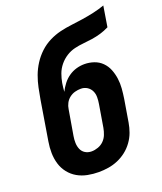

<svg xmlns="http://www.w3.org/2000/svg" viewBox="-138 -824 775 920"><g transform="rotate(-20 250.0 -363.5)"><path d="M207 8Q178 8 150 2.5Q122 -3 98.5 -16.5Q75 -30 58 -51.5Q41 -73 33 -99.5Q25 -126 24.5 -155Q24 -184 29 -213L62 -414Q67 -443 73 -472Q79 -501 89.5 -529.5Q100 -558 117 -584.5Q134 -611 157 -632.5Q180 -654 208 -668Q236 -682 265 -689Q294 -696 323.5 -699.5Q353 -703 382.5 -707.5Q412 -712 441.5 -718.5Q471 -725 499 -735L482 -630Q460 -619 438 -612.5Q416 -606 393 -602.5Q370 -599 347.5 -597Q325 -595 302 -589.5Q279 -584 258.5 -571Q238 -558 222.5 -539Q207 -520 199 -498Q191 -476 187 -454Q185 -443 184 -432Q183 -421 182 -410Q192 -430 205.5 -447.5Q219 -465 237 -477.5Q255 -490 275.5 -496Q296 -502 317 -502Q342 -502 365.5 -494Q389 -486 406 -469Q423 -452 432 -429.5Q441 -407 444.5 -382Q448 -357 446 -331.5Q444 -306 440 -280L421 -166Q417 -142 408.5 -118.5Q400 -95 384.5 -73.5Q369 -52 348.5 -36Q328 -20 304.5 -10Q281 0 256 4Q231 8 207 8ZM208 -97Q224 -97 241 -103Q258 -109 270.5 -121.5Q283 -134 289.5 -150.5Q296 -167 299 -184L318 -298Q321 -315 321 -332.5Q321 -350 314 -364.5Q307 -379 293 -388Q279 -397 261 -397Q246 -397 231 -393Q216 -389 203 -379Q190 -369 182.5 -354.5Q175 -340 173 -325L151 -196Q148 -179 148.5 -161.5Q149 -144 155.5 -129Q162 -114 176 -105.5Q190 -97 208 -97Z"/></g></svg>

Font: Iosevka Term Curly XBd Obl
Style: Regular
Weight: 800
Italic angle: -9°
Designer: Belleve Invis
Foundry: Belleve Invis
Version: Version 32.3.0